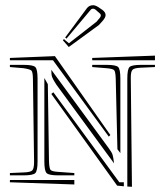

<svg xmlns="http://www.w3.org/2000/svg" viewBox="-20 -740 625 729"><path d="M450.2 -32.7 424.8 -35.2 174.8 -383.3 182.6 -389.6 433.1 -47.9H450.2ZM463.4 -31.7V-441.4Q463.4 -477.1 471.7 -485.4Q480 -493.7 515.6 -493.7H568.4V-485.4L514.2 -482.9Q490.2 -481.9 483.4 -475.3Q476.6 -468.8 476.6 -446.3V-442.4L481 -30.8ZM568.4 -528.8V-511.2H330.1V-520ZM425.8 -173.3 419.4 -441.4Q418.5 -467.3 413.8 -473.1Q409.2 -479 384.8 -481L330.1 -485.4V-493.7H384.8Q420.4 -493.7 428.7 -485.4Q437 -477.1 437 -441.4V-158.7ZM148.4 -443.8 161.6 -420.4 166 -127Q167 -101.1 171.9 -95Q176.8 -88.9 201.2 -87.4L262.2 -83V-74.2H201.2Q165.5 -74.2 157 -82.8Q148.4 -91.3 148.4 -127ZM262.2 -56.6V-39.6L17.6 -47.9V-56.6ZM17.6 -485.4V-493.7H69.8Q105.5 -493.7 114 -485.4Q122.6 -477.1 122.6 -441.4V-127Q122.6 -91.3 114 -82.8Q105.5 -74.2 69.8 -74.2H17.6V-83L71.8 -85.4Q96.7 -86.4 103 -93.5Q109.4 -100.6 109.4 -126L105 -441.4Q104.5 -466.3 99.6 -471.7Q94.7 -477.1 69.8 -481ZM398.9 -227.5 393.1 -221.2 181.2 -511.2H17.6V-520L188.5 -526.9ZM174.8 -475.1 393.6 -176.3Q404.8 -161.1 407.5 -152.1Q410.2 -143.1 413.1 -119.6L193.8 -418.9Q180.7 -439 177.7 -448Q174.8 -457 174.8 -475.1ZM227.5 -597.7 310.5 -709.5Q319.3 -720.2 333.5 -720.2Q341.8 -720.2 353.5 -712.9L369.1 -702.1Q380.9 -693.4 380.9 -682.6Q380.9 -673.8 370.1 -661.1L355.5 -645L241.2 -561.5L218.8 -586.9L222.7 -591.8L227.5 -587.4L241.7 -575.7L346.7 -657.7L359.4 -672.9Q362.8 -677.2 362.8 -681.2Q362.8 -686.5 357.4 -690.4L342.3 -703.6Q337.9 -707 333.5 -707Q327.6 -707 323.7 -702.1L232.4 -593.3Z"/></svg>

Font: FoglihtenNo03
Style: Regular
Weight: 500
Version: Version 0.59